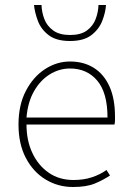

<svg xmlns="http://www.w3.org/2000/svg" viewBox="-20 -736 518 768"><path d="M272 12Q212 12 162.5 -18Q113 -48 83.5 -104Q54 -160 54 -238Q54 -316 83.5 -372.5Q113 -429 160 -459.5Q207 -490 260 -490Q315 -490 355.5 -464.5Q396 -439 418 -390Q440 -341 440 -270Q440 -263 440 -255Q440 -247 438 -238H86Q86 -174 109.5 -124Q133 -74 175 -45Q217 -16 274 -16Q315 -16 348 -27Q381 -38 406 -56L420 -34Q393 -16 359.5 -2Q326 12 272 12ZM86 -266H410Q410 -365 369 -413.5Q328 -462 260 -462Q217 -462 179 -438.5Q141 -415 116 -371Q91 -327 86 -266ZM260 -572Q205 -572 174.5 -595.5Q144 -619 131.5 -652.5Q119 -686 116 -716H146Q147 -687 157.5 -659.5Q168 -632 193 -614Q218 -596 260 -596Q303 -596 327.5 -614Q352 -632 362.5 -659.5Q373 -687 374 -716H404Q402 -686 389 -652.5Q376 -619 345.5 -595.5Q315 -572 260 -572Z"/></svg>

Font: Source Sans Variable
Style: Regular
Weight: 200
Designer: Paul D. Hunt
Foundry: Adobe Systems Incorporated
Version: Version 3.006;hotconv 1.0.111;makeotfexe 2.5.65597